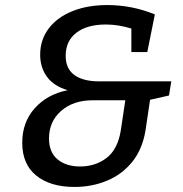

<svg xmlns="http://www.w3.org/2000/svg" viewBox="-20 -730 723 760"><path d="M275 10Q179 10 123.5 -35Q68 -80 68 -165Q68 -246 117.5 -301.5Q167 -357 248 -373Q193 -389 166 -426Q139 -463 139 -513Q139 -573 173 -617.5Q207 -662 267 -686Q327 -710 405 -710Q502 -710 593 -673L563 -524H500V-617Q448 -633 399 -633Q325 -633 282.5 -600.5Q240 -568 240 -509Q240 -458 274.5 -433Q309 -408 372 -408H658L649 -352L574 -335L556 -214Q544 -140 504 -90Q464 -40 404 -15Q344 10 275 10ZM297 -71Q358 -71 402 -105Q446 -139 458 -213L476 -333H346Q270 -333 222 -291Q174 -249 174 -182Q174 -127 208 -99Q242 -71 297 -71Z"/></svg>

Font: Bitter Medium
Style: Italic
Weight: 500
Italic angle: -9°
Designer: Sol Matas, and Bitter project Authors
Foundry: Sol Matas
Version: Version 2.001